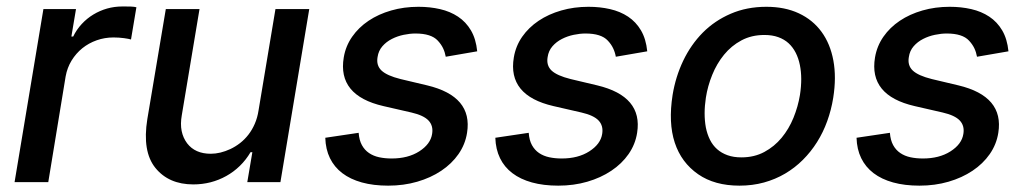

<svg xmlns="http://www.w3.org/2000/svg" viewBox="-20 -574 3230 605"><path d="M116.8 -545.5H219.5L204.9 -458.8H210.6Q221.2 -480.8 237.6 -498.4Q253.9 -516 274.1 -528.2Q294.4 -540.5 317.5 -547.1Q340.6 -553.6 365.1 -553.6H373.9Q383.2 -553.6 393.1 -553.3Q403.1 -552.9 409.8 -551.1L392.8 -449.6Q389.6 -450.6 383.9 -451.7Q378.2 -452.8 370.7 -453.8Q363.3 -454.9 354.8 -455.4Q346.2 -456 337.7 -456Q310 -456 284.8 -447.1Q259.6 -438.2 239.5 -422.1Q219.5 -405.9 205.6 -383.3Q191.8 -360.8 186.8 -333.1L132.1 0H25.9Z M444.2 -198.5 502.5 -545.5H608.7L552.9 -211.3Q547.9 -183.2 552.4 -161.4Q556.8 -139.6 569.6 -122.5Q594.8 -89.5 644.2 -89.5Q674 -89.5 706 -104.4Q721.9 -111.9 736.5 -123.2Q751.1 -134.6 762.8 -149.7Q774.5 -164.8 782.8 -183.9Q791.2 -203.1 794.7 -226.2L848 -545.5H954.5L863.6 0H759.2L775.2 -94.5H769.5Q755.3 -70.3 735.8 -51.3Q716.3 -32.3 693 -19.4Q669.7 -6.4 643.5 0.4Q617.2 7.1 589.1 7.1Q511.7 7.1 469.5 -45.1Q427.9 -96.9 444.2 -198.5Z M1110.1 -155.5Q1111.9 -132.1 1120.4 -116.7Q1128.9 -101.2 1142.8 -91.8Q1156.6 -82.4 1174.7 -78.5Q1192.8 -74.6 1214.1 -74.6Q1265.6 -74.6 1300.8 -96.9Q1336.6 -119.7 1341.6 -152Q1345.9 -177.6 1330.4 -194.1Q1315 -210.6 1276.3 -219.5L1188.2 -239.7Q1043 -273.1 1063.2 -393.1Q1069.2 -429 1089.7 -458.3Q1110.1 -487.6 1141.3 -508.5Q1172.6 -529.5 1212.7 -541Q1252.8 -552.6 1298.7 -552.6Q1334.5 -552.6 1366.5 -545.3Q1398.4 -538 1423.3 -521.5Q1448.2 -505 1464 -478.2Q1479.8 -451.3 1483.7 -412.3L1384.6 -395.2Q1382.1 -409.4 1376.1 -422.1Q1370 -434.7 1359.4 -446Q1338.8 -468.4 1289.1 -468.4Q1271.7 -468.4 1252 -464.3Q1232.2 -460.2 1214.8 -451.3Q1197.4 -442.5 1185 -428.3Q1172.6 -414.1 1169.7 -394.2Q1165.1 -367.9 1182.2 -351.7Q1199.2 -335.6 1242.2 -324.9L1326 -305Q1470.2 -270.6 1451.7 -155.5Q1446 -119 1424.7 -88.4Q1403.4 -57.9 1370.4 -35.9Q1337.4 -13.8 1294.7 -1.4Q1252.1 11 1203.1 11Q1156.6 11 1120.2 0.9Q1083.8 -9.2 1058.6 -28.4Q1033.4 -47.6 1019.7 -75.6Q1006 -103.7 1005 -139.9Z M1646 -155.5Q1647.7 -132.1 1656.2 -116.7Q1664.8 -101.2 1678.6 -91.8Q1692.5 -82.4 1710.6 -78.5Q1728.7 -74.6 1750 -74.6Q1801.5 -74.6 1836.6 -96.9Q1872.5 -119.7 1877.5 -152Q1881.7 -177.6 1866.3 -194.1Q1850.9 -210.6 1812.1 -219.5L1724.1 -239.7Q1578.8 -273.1 1599.1 -393.1Q1605.1 -429 1625.5 -458.3Q1646 -487.6 1677.2 -508.5Q1708.5 -529.5 1748.6 -541Q1788.7 -552.6 1834.5 -552.6Q1870.4 -552.6 1902.3 -545.3Q1934.3 -538 1959.2 -521.5Q1984 -505 1999.8 -478.2Q2015.6 -451.3 2019.5 -412.3L1920.5 -395.2Q1918 -409.4 1911.9 -422.1Q1905.9 -434.7 1895.2 -446Q1874.6 -468.4 1824.9 -468.4Q1807.5 -468.4 1787.8 -464.3Q1768.1 -460.2 1750.7 -451.3Q1733.3 -442.5 1720.9 -428.3Q1708.5 -414.1 1705.6 -394.2Q1701 -367.9 1718 -351.7Q1735.1 -335.6 1778.1 -324.9L1861.9 -305Q2006 -270.6 1987.6 -155.5Q1981.9 -119 1960.6 -88.4Q1939.3 -57.9 1906.2 -35.9Q1873.2 -13.8 1830.6 -1.4Q1788 11 1739 11Q1692.5 11 1656.1 0.9Q1619.7 -9.2 1594.5 -28.4Q1569.2 -47.6 1555.6 -75.6Q1541.9 -103.7 1540.8 -139.9Z M2099.4 -274.9Q2108.7 -332 2132.8 -382.6Q2157 -433.2 2194.4 -471.1Q2231.9 -508.9 2282.5 -530.7Q2333.1 -552.6 2394.9 -552.6Q2453.1 -552.6 2497.2 -532Q2541.2 -511.4 2568.7 -473.7Q2596.2 -436.1 2606 -383.2Q2615.8 -330.3 2605.5 -265.6Q2599.4 -227.6 2586.6 -192.3Q2573.9 -157 2554.5 -126.2Q2535.2 -95.5 2509.9 -70.3Q2484.7 -45.1 2454 -27Q2423.3 -8.9 2387.1 1.1Q2350.9 11 2310 11Q2231.9 11 2180 -24.9Q2126.8 -61.8 2106.2 -124.5Q2085.6 -187.1 2099.4 -274.9ZM2204.2 -172.2Q2208.5 -150.9 2217.2 -133.5Q2225.9 -116.1 2239.7 -103.9Q2253.6 -91.6 2272.5 -84.9Q2291.5 -78.1 2316.1 -78.1Q2356.9 -78.1 2388.5 -95.2Q2420.1 -112.2 2443 -139.9Q2465.9 -167.6 2480.3 -202.9Q2494.7 -238.3 2500.7 -274.9Q2508.9 -328.1 2500.4 -369.3Q2496.1 -390.6 2487.2 -408Q2478.3 -425.4 2464.7 -437.9Q2451 -450.3 2432.2 -457Q2413.4 -463.8 2388.8 -463.8Q2348 -463.8 2316.2 -446.7Q2284.4 -429.7 2261.5 -401.6Q2238.6 -373.6 2224.3 -338.2Q2209.9 -302.9 2204.2 -266Q2196.4 -214.8 2204.2 -172.2Z M2784.1 -155.5Q2785.9 -132.1 2794.4 -116.7Q2802.9 -101.2 2816.8 -91.8Q2830.6 -82.4 2848.7 -78.5Q2866.8 -74.6 2888.1 -74.6Q2939.6 -74.6 2974.8 -96.9Q3010.7 -119.7 3015.6 -152Q3019.9 -177.6 3004.4 -194.1Q2989 -210.6 2950.3 -219.5L2862.2 -239.7Q2717 -273.1 2737.2 -393.1Q2743.3 -429 2763.7 -458.3Q2784.1 -487.6 2815.3 -508.5Q2846.6 -529.5 2886.7 -541Q2926.8 -552.6 2972.7 -552.6Q3008.5 -552.6 3040.5 -545.3Q3072.4 -538 3097.3 -521.5Q3122.2 -505 3138 -478.2Q3153.8 -451.3 3157.7 -412.3L3058.6 -395.2Q3056.1 -409.4 3050.1 -422.1Q3044 -434.7 3033.4 -446Q3012.8 -468.4 2963.1 -468.4Q2945.7 -468.4 2926 -464.3Q2906.2 -460.2 2888.8 -451.3Q2871.4 -442.5 2859 -428.3Q2846.6 -414.1 2843.8 -394.2Q2839.1 -367.9 2856.2 -351.7Q2873.2 -335.6 2916.2 -324.9L3000 -305Q3144.2 -270.6 3125.7 -155.5Q3120 -119 3098.7 -88.4Q3077.4 -57.9 3044.4 -35.9Q3011.4 -13.8 2968.8 -1.4Q2926.1 11 2877.1 11Q2830.6 11 2794.2 0.9Q2757.8 -9.2 2732.6 -28.4Q2707.4 -47.6 2693.7 -75.6Q2680 -103.7 2679 -139.9Z"/></svg>

Font: Inter P Medium
Style: Italic
Weight: 500
Italic angle: 9.39999°
Designer: Rasmus Andersson
Foundry: rsms
Version: Version 3.018;git-588b23468